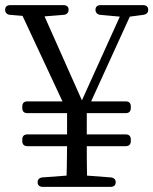

<svg xmlns="http://www.w3.org/2000/svg" viewBox="-25 -726 599 750"><path d="M14 -668 63 -664 219 -330H82C69 -330 62 -323 62 -310V-304C62 -291 69 -284 82 -284H237V-201H82C69 -201 62 -194 62 -181V-175C62 -162 69 -155 82 -155H237C237 -131 236 -106 236 -76C236 -65 235 -53 235 -40L141 -33C129 -32 122 -25 122 -14C122 -3 129 4 142 4H407C420 4 427 -3 427 -14C427 -25 420 -32 408 -33L315 -40C314 -89 314 -122 314 -155H466C479 -155 486 -162 486 -175V-181C486 -194 479 -201 466 -201H314V-284H466C479 -284 486 -291 486 -304V-310C486 -323 479 -330 466 -330H331L482 -661L535 -668C547 -670 554 -676 554 -688C554 -699 547 -706 534 -706H368C355 -706 348 -699 348 -688C348 -677 355 -669 367 -668L443 -661L295 -334L149 -662L224 -668C236 -669 243 -677 243 -688C243 -699 236 -706 223 -706H15C2 -706 -5 -699 -5 -688C-5 -677 2 -669 14 -668Z"/></svg>

Font: 寒蝉锦书宋
Style: Regular
Weight: 400
Designer: 寒蝉锦书宋{Warren} 思源宋体{Ryoko NISHIZUKA 西塚涼子 (kana & ideographs); Frank Grießhammer (Latin, Greek & Cyrillic); Wenlong ZHANG 
Foundry: Adobe & ChillType
Version: Version 2.000;Glyphs 3.1.1 (3135)